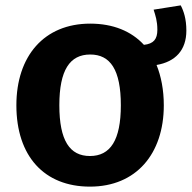

<svg xmlns="http://www.w3.org/2000/svg" viewBox="-20 -678 714 715"><path d="M674 -564C674 -608 664 -637 653 -658L552 -642C559 -620 566 -600 566 -567C566 -532 552 -515 516 -511C469 -562 401 -590 316 -590C144 -590 41 -469 41 -286C41 -96 145 17 315 17C487 17 590 -105 590 -286C590 -343 580 -394 563 -436C633 -448 674 -491 674 -564ZM315 -97C240 -97 201 -154 201 -286C201 -417 240 -475 316 -475C391 -475 430 -418 430 -286C430 -156 391 -97 315 -97Z"/></svg>

Font: Glow Sans TC Normal
Style: Bold
Weight: 700
Designer: Ryoko NISHIZUKA (kana, bopomofo & ideographs); Paul D. Hunt (Latin, Greek & Cyrillic); Sandoll Communications, Soo-young
Version: Version 0.93